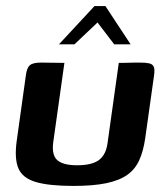

<svg xmlns="http://www.w3.org/2000/svg" viewBox="-20 -606 548 632"><path d="M192 -399 155 -136Q150 -95 169 -78.5Q188 -62 234 -62Q283 -62 306 -79.5Q329 -97 334 -135L371 -399Q372 -399 381.5 -399Q391 -399 404 -399.5Q417 -400 427.5 -400Q438 -400 440 -400Q460 -400 471 -397.5Q482 -395 486 -386.5Q490 -378 487 -357L458 -151Q452 -109 438.5 -79Q425 -49 399 -30.5Q373 -12 330 -3Q287 6 222 6Q141 6 97.5 -7Q54 -20 40.5 -52Q27 -84 35 -142L65 -357Q68 -382 78 -391Q88 -400 115 -400Q135 -400 153.5 -399.5Q172 -399 192 -399ZM174 -460 291 -586H327L410 -460H356L301 -532L225 -460Z"/></svg>

Font: Genos Thin SemiBold
Style: Italic
Weight: 600
Italic angle: -8°
Version: Version 1.010